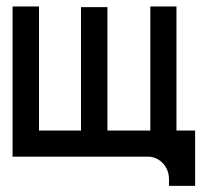

<svg xmlns="http://www.w3.org/2000/svg" viewBox="-20 -492 643 603"><path d="M452.1 -82V-471.7H534.2V-82H592.8V91.8H510.7V68.4Q509.8 40 491.2 20.5Q472.7 1 446.3 0H19.5V-471.7H102.5V-82H234.4V-469.7H317.4V-82Z"/></svg>

Font: mr_KirucoupageG
Style: Regular
Weight: 400
Designer: Jan Henkel
Version: Version 1.00 May 25, 2020, initial release